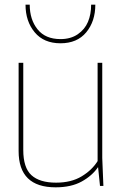

<svg xmlns="http://www.w3.org/2000/svg" viewBox="-20 -800 530 826"><path d="M60.1 -529.8H80.1V-154.8Q80.1 -78.6 115.2 -46.4Q150.4 -14.2 221.2 -14.2Q286.6 -14.2 331.3 -41.3Q376 -68.4 399.9 -106.9V-529.8H419.9V-120.1L424.8 0H410.2L401.9 -81.1Q376.5 -43.9 331.3 -19Q286.1 5.9 219.2 5.9Q60.1 5.9 60.1 -149.9ZM89.8 -779.8H107.9Q107.9 -715.8 141.6 -673.8Q175.3 -631.8 240.2 -631.8Q284.2 -631.8 314.5 -652.6Q344.7 -673.3 358.4 -705.8Q372.1 -738.3 372.1 -779.8H390.1Q390.1 -708.5 351.1 -661.1Q312 -613.8 240.2 -613.8Q168.5 -613.8 129.2 -661.1Q89.8 -708.5 89.8 -779.8Z"/></svg>

Font: Cooper Hewitt
Style: Thin
Weight: 701
Designer: Village Type and Design LLC
Foundry: Cooper Hewitt Smithsonian Design Museum
Version: 1.000